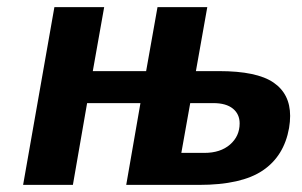

<svg xmlns="http://www.w3.org/2000/svg" viewBox="-20 -520 850 540"><path d="M133 -500H273L241 -320H391L423 -500H563L531 -320H596Q702 -320 749 -288Q796 -256 796 -194Q796 -178 793 -160Q779 -81 719 -40.5Q659 0 540 0H335L375 -230H225L185 0H45ZM555 -90Q600 -90 627 -113.5Q654 -137 654 -173Q654 -199 635 -214.5Q616 -230 580 -230H515L490 -90Z"/></svg>

Font: Scada
Style: Bold Italic
Weight: 700
Italic angle: -10°
Version: Version 4.000